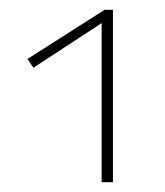

<svg xmlns="http://www.w3.org/2000/svg" viewBox="-20 -777 335 391"><path d="M210 -757V-406H187V-730L48 -639L36 -657L193 -757Z"/></svg>

Font: Ysabeau SC Extralight
Style: Regular
Weight: 200
Designer: Christian Thalmann (Catharsis Fonts)
Version: Version 0.003